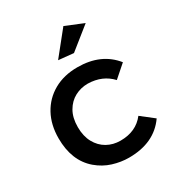

<svg xmlns="http://www.w3.org/2000/svg" viewBox="-180 -875 922 996"><g transform="rotate(-30 281.0 -377.0)"><path d="M302.5 4.5Q254.5 4.5 206.2 -10.5Q158 -25.5 118 -59.5Q35 -130.5 35 -265Q35 -345.5 68.2 -406.5Q101.5 -467.5 162 -501.8Q222.5 -536 303.5 -536Q445 -536 521.5 -440.5L448 -376Q395 -433.5 308 -435.5Q266 -435.5 230.2 -416.5Q194.5 -397.5 172.5 -359.5Q150.5 -321.5 150.5 -265.5Q150.5 -211.5 171.5 -173Q192.5 -134.5 228.2 -114.2Q264 -94 308 -94Q401.5 -94 452 -159.5L527.5 -100.5Q454 4.5 302.5 4.5ZM325.5 -608.5 235.5 -617.5 348 -757.5 456 -713Z"/></g></svg>

Font: Argentum Novus Medium
Style: Regular
Weight: 500
Designer: Julieta Ulanovsky (font) & Cristiano Sobral (main changes)
Foundry: Julieta Ulanovsky (font) & Cristiano Sobral (main changes)
Version: Version 3.00;November 27, 2020;FontCreator 13.0.0.2655 64-bi